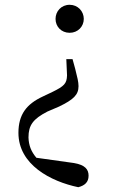

<svg xmlns="http://www.w3.org/2000/svg" viewBox="-20 -551 472 802"><path d="M271 -531C236 -531 212 -504 212 -472C212 -440 236 -414 271 -414C305 -414 330 -440 330 -472C330 -504 305 -531 271 -531ZM57 4C57 137 192 207 307 231C334 224 350 210 350 183C350 157 336 138 289 130L132 108C110 82 100 56 99 23C99 -28 118 -54 178 -85L227 -106C287 -135 308 -155 308 -191C308 -209 303 -228 294 -264L283 -304H257L260 -236C259 -202 248 -191 199 -167L159 -148C90 -116 57 -72 57 4Z"/></svg>

Font: Noto Serif CJK TC
Style: Regular
Weight: 400
Designer: Ryoko NISHIZUKA 西塚涼子 (kana & ideographs); Frank Grießhammer (Latin, Greek & Cyrillic); Wenlong ZHANG 张文龙 (bopomofo); San
Foundry: Adobe
Version: Version 2.001;hotconv 1.1.0;makeotfexe 2.6.0